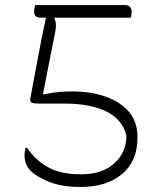

<svg xmlns="http://www.w3.org/2000/svg" viewBox="-20 -720 640 760"><path d="M119 -700H471Q489 -700 495 -692.5Q501 -685 501 -674Q501 -662 498 -650H196V-644Q205 -629 199 -596Q187 -535 173.5 -467Q160 -399 150 -347H156Q188 -354 213.5 -356Q239 -358 266 -358Q341 -358 399.5 -337Q458 -316 491 -276.5Q524 -237 524 -179V-173Q524 -82 463 -31Q402 20 300 20Q221 20 171.5 -1.5Q122 -23 105 -40Q88 -57 82.5 -72.5Q77 -88 77 -106Q77 -122 81 -135H87Q123 -83 173 -56.5Q223 -30 300 -30Q385 -30 432.5 -73.5Q480 -117 480 -179V-185Q464 -247 402.5 -278Q341 -309 240 -310H134Q114 -310 106 -313.5Q98 -317 100 -330Q115 -410 130 -491Q145 -572 162 -650H141Q115 -650 115 -674Q115 -682 116.5 -689Q118 -696 119 -700Z"/></svg>

Font: Recursive Mn Csl St Lt
Style: Regular
Weight: 300
Monospace: yes
Version: Version 1.079;hotconv 1.0.112;makeotfexe 2.5.65598; ttfautoh